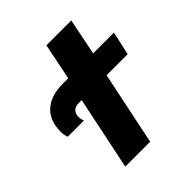

<svg xmlns="http://www.w3.org/2000/svg" viewBox="-206 -895 1031 1031"><g transform="rotate(-45 309.0 -380.0)"><path d="M239 -418H216Q191 -418 177 -404.5Q163 -391 163 -365Q163 -350 170 -332H47Q39 -352 39 -376Q39 -462 89 -507Q139 -552 230 -552H271L313 -760H502L460 -552H618L588 -418H428L341 0H152Z"/></g></svg>

Font: Noto Sans Display Black
Style: Italic
Weight: 900
Italic angle: -12°
Designer: Monotype Design team
Foundry: Monotype Imaging Inc.
Version: Version 1.000